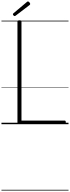

<svg xmlns="http://www.w3.org/2000/svg" viewBox="-20 -1701 958 2629"><path d="M247 0Q219 0 219 -23V-1404Q219 -1414 226 -1418.5Q233 -1423 247 -1423Q261 -1423 267.5 -1418.5Q274 -1414 274 -1404V-50H865Q873 -50 877 -44.5Q881 -39 881 -25Q881 -11 877 -5.5Q873 0 865 0ZM182 -1481Q173 -1481 165 -1489.5Q157 -1498 157 -1505Q157 -1508 158 -1511Q159 -1514 163 -1518L346 -1672Q350 -1675 353 -1678Q356 -1681 362 -1681Q368 -1681 375.5 -1675.5Q383 -1670 388 -1662Q393 -1654 393 -1647Q393 -1643 392 -1640Q391 -1637 385 -1632L196 -1488Q191 -1485 188 -1483Q185 -1481 182 -1481ZM0 898H918V908H0ZM0 -20H918V0H0ZM0 -505H918V-500H0ZM0 -1418H918V-1408H0Z"/></svg>

Font: Playwrite FR Trad Guides
Style: Regular
Weight: 400
Designer: Veronika Burian, José Scaglione
Foundry: TypeTogether
Version: Version 1.003